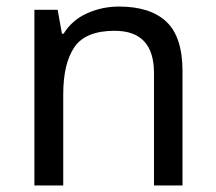

<svg xmlns="http://www.w3.org/2000/svg" viewBox="-20 -566 658 586"><path d="M343 -546Q439 -546 488 -499.5Q537 -453 537 -349V0H450V-343Q450 -472 330 -472Q241 -472 207 -422Q173 -372 173 -278V0H85V-536H156L169 -463H174Q200 -505 246 -525.5Q292 -546 343 -546Z"/></svg>

Font: Noto Sans PhagsPa
Style: Regular
Weight: 400
Designer: Monotype Design Team
Foundry: Monotype Imaging Inc.
Version: Version 2.004; ttfautohint (v1.8.4.7-5d5b)